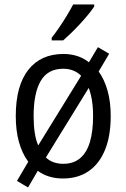

<svg xmlns="http://www.w3.org/2000/svg" viewBox="-20 -786 563 856"><path d="M473.6 -268.6Q473.6 -180.2 448.2 -117.9Q422.9 -55.7 375.2 -22.9Q327.6 9.8 260.3 9.8Q227.5 9.8 199.5 1.2Q171.4 -7.3 148.4 -24.4L105 49.8L55.7 20.5L106 -64.9Q78.6 -102.1 64.5 -152.8Q50.3 -203.6 50.3 -268.6Q50.3 -403.3 106 -474.4Q161.6 -545.4 263.2 -545.4Q295.9 -545.4 324.5 -536.1Q353 -526.9 376.5 -508.3L416.5 -575.7L466.8 -546.4L419.9 -467.3Q445.8 -431.2 459.7 -381.3Q473.6 -331.5 473.6 -268.6ZM129.9 -268.6Q129.9 -228 134.8 -195.1Q139.6 -162.1 150.4 -137.7L341.8 -448.2Q326.7 -463.4 306.6 -471.4Q286.6 -479.5 262.2 -479.5Q192.9 -479.5 161.4 -425Q129.9 -370.6 129.9 -268.6ZM395 -268.6Q395 -307.1 389.9 -338.6Q384.8 -370.1 375.5 -394L184.6 -84Q199.2 -69.8 219 -62.7Q238.8 -55.7 261.7 -55.7Q307.6 -55.7 337.2 -80.6Q366.7 -105.5 380.9 -153.1Q395 -200.7 395 -268.6ZM399.9 -766.1V-756.8Q390.1 -741.7 373.8 -721.7Q357.4 -701.7 337.6 -680.2Q317.9 -658.7 297.9 -639.4Q277.8 -620.1 261.7 -606H210.4V-617.7Q228 -640.1 245.6 -666Q263.2 -691.9 278.8 -717.8Q294.4 -743.7 306.2 -766.1Z"/></svg>

Font: Open Sans SemiCondensed
Style: Regular
Weight: 400
Width: 4
Designer: Monotype Design Team
Foundry: Monotype Imaging Inc.
Version: Version 3.000